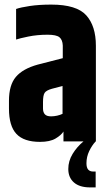

<svg xmlns="http://www.w3.org/2000/svg" viewBox="-20 -615 477 835"><path d="M50 -576Q70 -583 110 -589Q150 -595 203 -595Q313 -595 355 -548.5Q397 -502 397 -416V0H256V-43Q246 -27 221.5 -12.5Q197 2 154 2Q84 2 51.5 -32.5Q19 -67 19 -143V-177Q19 -245 49 -280.5Q79 -316 144 -334L253 -362V-417Q252 -442 238.5 -453Q225 -464 187 -464Q142 -464 103 -456Q64 -448 50 -443ZM252 -120V-241L206 -229Q181 -222 174 -211Q167 -200 167 -171V-143Q167 -127 175 -118Q183 -109 202 -109Q215 -109 228.5 -112Q242 -115 252 -120ZM343 0H396Q380 17 368 42Q356 67 356 95Q356 114 363.5 122.5Q371 131 385 131H396V200H372Q326 200 301.5 178.5Q277 157 277 120Q277 85 296 54Q315 23 343 0Z"/></svg>

Font: Khand Variable Light
Style: Regular
Weight: 300
Designer: Satya Rajpurohit
Foundry: Indian Type Foundry
Version: Version 3.000